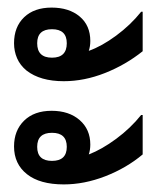

<svg xmlns="http://www.w3.org/2000/svg" viewBox="-20 -505 419 506"><path d="M148 -291Q86 -291 50 -319Q33 -333 25 -351.5Q17 -370 17 -391Q17 -434 43.5 -459.5Q70 -485 116 -485Q162 -485 190 -461.5Q218 -438 218 -397Q218 -383 214 -371Q248 -383 286 -411Q324 -439 352 -474H356V-370Q311 -334 256.5 -312.5Q202 -291 148 -291ZM117 -353Q156 -353 156 -391Q156 -428 117 -428Q78 -428 78 -391Q78 -353 117 -353ZM148 -19Q85 -19 51 -46Q17 -73 17 -119Q17 -161 43.5 -187Q70 -213 116 -213Q162 -213 190 -188.5Q218 -164 218 -124Q218 -110 214 -98Q248 -111 286 -139Q324 -167 352 -202H356V-98Q313 -62 257.5 -40.5Q202 -19 148 -19ZM117 -81Q156 -81 156 -118Q156 -155 117 -155Q78 -155 78 -118Q78 -81 117 -81Z"/></svg>

Font: Noto Sans Thai Looped UI Medium
Style: Regular
Weight: 500
Designer: Cadson Demak Team
Foundry: Cadson Demak Co., Ltd.
Version: Version 1.000; ttfautohint (v1.8.4.7-5d5b)